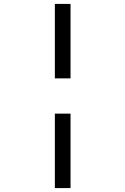

<svg xmlns="http://www.w3.org/2000/svg" viewBox="-20 -850 640 980"><path d="M260 -450V-830H340V-450ZM260 110V-270H340V110Z"/></svg>

Font: Pitagon Sans Mono Light
Style: Regular
Weight: 300
Monospace: yes
Designer: Travis Tran
Foundry: Pitagon
Version: Version 1.001; ttfautohint (v1.8.4.7-5d5b);gftools[0.9.26]